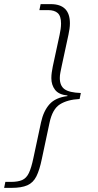

<svg xmlns="http://www.w3.org/2000/svg" viewBox="-43 -780 477 931"><path d="M-23 131 -17 102H9Q44 102 64.5 93Q85 84 97 59Q109 34 119 -14L156 -187Q168 -242 197 -274.5Q226 -307 284 -314V-317Q242 -321 224 -344.5Q206 -368 206 -401Q206 -415 208 -429Q210 -443 213 -458L246 -611Q249 -625 251 -639Q253 -653 253 -666Q253 -702 237 -716.5Q221 -731 190 -731H148L154 -760H203Q296 -760 296 -667Q296 -654 294 -640Q292 -626 289 -612L256 -459Q253 -444 250 -429.5Q247 -415 247 -402Q247 -364 270 -347.5Q293 -331 349 -329L343 -300Q284 -297 247.5 -274Q211 -251 197 -184L160 -10Q149 44 133.5 75Q118 106 89.5 118.5Q61 131 12 131Z"/></svg>

Font: Noto Serif Tamil ExtraLight
Style: Italic
Weight: 200
Italic angle: -12°
Designer: Indian Type Foundry, Tom Grace, and the Monotype Design Team
Foundry: Monotype Imaging Inc.
Version: Version 2.003; ttfautohint (v1.8.4.7-5d5b)